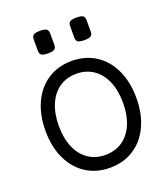

<svg xmlns="http://www.w3.org/2000/svg" viewBox="-146 -901 891 1016"><g transform="rotate(-20 300.0 -393.0)"><path d="M555.7 -289.6Q555.7 -200.2 523.9 -132.1Q492.2 -64 434.1 -26.6Q376 10.7 299.8 10.7Q223.6 10.7 165.5 -26.6Q107.4 -64 75.7 -132.1Q43.9 -200.2 43.9 -289.6Q43.9 -378.9 75.7 -447.3Q107.4 -515.6 165.5 -553Q223.6 -590.3 299.8 -590.3Q376 -590.3 434.1 -553Q492.2 -515.6 523.9 -447.3Q555.7 -378.9 555.7 -289.6ZM119.1 -289.6Q119.1 -219.7 141.4 -168.2Q163.6 -116.7 204.3 -89.1Q245.1 -61.5 299.8 -61.5Q354.5 -61.5 395.3 -89.1Q436 -116.7 458.3 -168.2Q480.5 -219.7 480.5 -289.6Q480.5 -359.4 458.3 -411.1Q436 -462.9 395 -490.5Q354 -518.1 299.8 -518.1Q245.6 -518.1 204.6 -490.5Q163.6 -462.9 141.4 -411.1Q119.1 -359.4 119.1 -289.6ZM197.3 -670.4Q170.4 -670.4 160.6 -677.5Q150.9 -684.6 150.9 -702.1V-765.6Q150.9 -783.2 160.6 -790.3Q170.4 -797.4 197.3 -797.4Q224.1 -797.4 233.9 -790.3Q243.7 -783.2 243.7 -765.6V-702.1Q243.7 -684.6 233.9 -677.5Q224.1 -670.4 197.3 -670.4ZM402.3 -670.4Q375.5 -670.4 365.7 -677.5Q356 -684.6 356 -702.1V-765.6Q356 -783.2 365.7 -790.3Q375.5 -797.4 402.3 -797.4Q429.2 -797.4 439 -790.3Q448.7 -783.2 448.7 -765.6V-702.1Q448.7 -684.6 439 -677.5Q429.2 -670.4 402.3 -670.4Z"/></g></svg>

Font: Courier Prime Code
Style: Regular
Weight: 400
Designer: Alan Dague-Greene
Foundry: Quote-Unquote Apps
Version: Version 3.0318